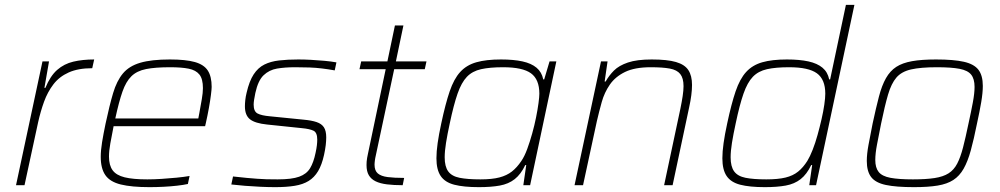

<svg xmlns="http://www.w3.org/2000/svg" viewBox="-20 -763 4121 791"><path d="M46 0 155 -510H182L163 -401H167Q187 -450 215.5 -475Q244 -500 282 -509Q320 -518 368 -518L360 -482Q302 -482 263 -464.5Q224 -447 200 -415.5Q176 -384 161.5 -344Q147 -304 137 -259L81 0Z M596 8Q522 8 477.5 -3Q433 -14 414 -41.5Q395 -69 395 -117Q395 -143 400.5 -177Q406 -211 415 -254Q431 -329 446 -379.5Q461 -430 486.5 -460.5Q512 -491 558 -504.5Q604 -518 680 -518Q745 -518 782.5 -507.5Q820 -497 836 -472.5Q852 -448 852 -405Q852 -396 849 -372Q846 -348 840.5 -317.5Q835 -287 828 -256L825 -243H448Q440 -203 434.5 -172Q429 -141 429 -118Q429 -82 444 -61.5Q459 -41 493.5 -32.5Q528 -24 587 -24Q614 -24 645.5 -26Q677 -28 707.5 -31Q738 -34 761 -38L754 -5Q736 -1 709.5 2Q683 5 653.5 6.5Q624 8 596 8ZM455 -275H797L801 -296Q807 -329 811.5 -355Q816 -381 816 -400Q816 -438 801.5 -456Q787 -474 757.5 -480Q728 -486 681 -486Q620 -486 582 -478.5Q544 -471 521.5 -449Q499 -427 484.5 -385.5Q470 -344 455 -275Z M1114 8Q1086 8 1053.5 6.5Q1021 5 989.5 2.5Q958 0 933 -3L940 -36Q974 -32 997.5 -30Q1021 -28 1040 -26.5Q1059 -25 1078.5 -24.5Q1098 -24 1124 -24Q1182 -24 1212.5 -35Q1243 -46 1257.5 -70Q1272 -94 1280 -133Q1284 -151 1285.5 -164.5Q1287 -178 1287 -188Q1287 -217 1271.5 -224.5Q1256 -232 1224 -235L1080 -250Q1031 -255 1010 -271.5Q989 -288 989 -325Q989 -336 990.5 -350.5Q992 -365 996 -381Q1007 -429 1025 -456.5Q1043 -484 1069 -497Q1095 -510 1130 -514Q1165 -518 1209 -518Q1233 -518 1261 -516.5Q1289 -515 1316.5 -512.5Q1344 -510 1366 -506L1359 -473Q1331 -478 1306 -481Q1281 -484 1255 -485Q1229 -486 1196 -486Q1154 -486 1121.5 -480.5Q1089 -475 1066 -453Q1043 -431 1032 -380Q1029 -365 1027 -353Q1025 -341 1025 -332Q1025 -304 1041 -295.5Q1057 -287 1091 -284L1231 -270Q1264 -267 1284.5 -260Q1305 -253 1314.5 -238.5Q1324 -224 1324 -197Q1324 -183 1322 -165.5Q1320 -148 1315 -125Q1306 -84 1290.5 -58Q1275 -32 1251.5 -17.5Q1228 -3 1194 2.5Q1160 8 1114 8Z M1639 0Q1602 0 1574 -3.5Q1546 -7 1527.5 -16Q1509 -25 1499.5 -41Q1490 -57 1490 -83Q1490 -90 1490.5 -97Q1491 -104 1492.5 -112.5Q1494 -121 1496 -130L1569 -478H1461L1468 -510H1576L1607 -658H1642L1611 -510H1737L1730 -478H1604L1526 -112Q1525 -107 1524.5 -102.5Q1524 -98 1523.5 -93.5Q1523 -89 1523 -85Q1523 -60 1536.5 -48.5Q1550 -37 1577 -33.5Q1604 -30 1645 -30Z M1953 8Q1890 8 1851.5 -2Q1813 -12 1795.5 -38Q1778 -64 1778 -111Q1778 -138 1783 -173.5Q1788 -209 1798 -255Q1815 -335 1832.5 -386.5Q1850 -438 1876 -466.5Q1902 -495 1942.5 -506.5Q1983 -518 2044 -518Q2096 -518 2132.5 -510Q2169 -502 2190.5 -484Q2212 -466 2218 -436H2222L2244 -510H2272L2164 0H2136L2148 -83H2144Q2126 -45 2100.5 -25Q2075 -5 2039 1.5Q2003 8 1953 8ZM1959 -24Q2007 -24 2037.5 -32Q2068 -40 2089 -56.5Q2110 -73 2128 -100Q2141 -119 2152 -149Q2163 -179 2172.5 -213Q2182 -247 2188.5 -279.5Q2195 -312 2198.5 -338Q2202 -364 2202 -377Q2202 -436 2167.5 -461Q2133 -486 2053 -486Q1998 -486 1962 -478Q1926 -470 1903.5 -446.5Q1881 -423 1865 -377Q1849 -331 1833 -255Q1823 -209 1817.5 -174.5Q1812 -140 1812 -115Q1812 -77 1826.5 -57Q1841 -37 1873.5 -30.5Q1906 -24 1959 -24Z M2347 0 2456 -510H2483L2471 -427H2475Q2489 -452 2509.5 -472.5Q2530 -493 2567 -505.5Q2604 -518 2665 -518Q2729 -518 2765 -507.5Q2801 -497 2816 -474Q2831 -451 2831 -413Q2831 -394 2828 -370.5Q2825 -347 2819 -320L2751 0H2716L2783 -315Q2789 -344 2792.5 -367.5Q2796 -391 2796 -408Q2796 -441 2782.5 -458Q2769 -475 2739.5 -480.5Q2710 -486 2661 -486Q2595 -486 2555 -466.5Q2515 -447 2492.5 -414.5Q2470 -382 2459 -342.5Q2448 -303 2439 -264L2382 0Z M3131 8Q3068 8 3029.5 -2Q2991 -12 2973.5 -38Q2956 -64 2956 -111Q2956 -138 2961 -173.5Q2966 -209 2976 -255Q2993 -335 3010.5 -386.5Q3028 -438 3054 -466.5Q3080 -495 3120.5 -506.5Q3161 -518 3222 -518Q3274 -518 3310.5 -510Q3347 -502 3368.5 -484Q3390 -466 3396 -436H3400L3465 -743H3500L3342 0H3314L3326 -83H3322Q3304 -45 3278.5 -25Q3253 -5 3217 1.5Q3181 8 3131 8ZM3137 -24Q3185 -24 3216 -31.5Q3247 -39 3268 -56Q3289 -73 3306 -100Q3317 -118 3328 -146Q3339 -174 3348 -206.5Q3357 -239 3364.5 -271.5Q3372 -304 3376 -332Q3380 -360 3380 -377Q3380 -436 3345.5 -461Q3311 -486 3231 -486Q3176 -486 3140 -478Q3104 -470 3081.5 -446.5Q3059 -423 3043 -377Q3027 -331 3011 -255Q3001 -209 2995.5 -174.5Q2990 -140 2990 -115Q2990 -77 3004.5 -57Q3019 -37 3051.5 -30.5Q3084 -24 3137 -24Z M3745 8Q3672 8 3629.5 -1Q3587 -10 3569 -33.5Q3551 -57 3551 -100Q3551 -128 3558 -166Q3565 -204 3575 -254Q3589 -319 3601 -365Q3613 -411 3630 -441Q3647 -471 3672.5 -487.5Q3698 -504 3737.5 -511Q3777 -518 3836 -518Q3909 -518 3951 -508.5Q3993 -499 4011 -475.5Q4029 -452 4029 -409Q4029 -381 4022.5 -342.5Q4016 -304 4005 -254Q3992 -189 3979.5 -143.5Q3967 -98 3950 -68Q3933 -38 3907.5 -21.5Q3882 -5 3843 1.5Q3804 8 3745 8ZM3741 -24Q3795 -24 3830.5 -29.5Q3866 -35 3888 -49Q3910 -63 3923.5 -89Q3937 -115 3947.5 -155.5Q3958 -196 3970 -254Q3981 -304 3988 -341.5Q3995 -379 3995 -405Q3995 -438 3981 -455.5Q3967 -473 3933 -479.5Q3899 -486 3840 -486Q3773 -486 3733.5 -477Q3694 -468 3673 -443.5Q3652 -419 3638.5 -373Q3625 -327 3610 -254Q3600 -204 3593 -167Q3586 -130 3586 -104Q3586 -72 3600 -54.5Q3614 -37 3648 -30.5Q3682 -24 3741 -24Z"/></svg>

Font: Saira Thin
Style: Italic
Weight: 100
Italic angle: -12°
Designer: Hector Gatti with collaboration of the Omnibus-Type team
Foundry: Omnibus-Type
Version: Version 1.101